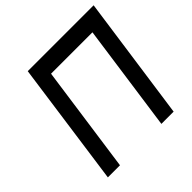

<svg xmlns="http://www.w3.org/2000/svg" viewBox="-179 -860 1020 1020"><g transform="rotate(-45 331.5 -350.0)"><path d="M168 -700 70 0H161L246 -603H557L472 0H564L663 -700Z"/></g></svg>

Font: Unageo
Style: Medium-Italic
Weight: 500
Designer: Richard Sepsi
Foundry: Richard Sepsi
Version: Version 2.000